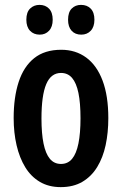

<svg xmlns="http://www.w3.org/2000/svg" viewBox="-20 -757 512 787"><path d="M424 -273Q424 -213 413 -162Q402 -111 378.5 -72.5Q355 -34 318 -12Q281 10 229 10Q180 10 143.5 -11.5Q107 -33 83.5 -71.5Q60 -110 48 -161.5Q36 -213 36 -273Q36 -358 56.5 -421Q77 -484 120 -518.5Q163 -553 231 -553Q290 -553 333.5 -521Q377 -489 400.5 -426.5Q424 -364 424 -273ZM150 -271Q150 -210 158.5 -168.5Q167 -127 184.5 -106Q202 -85 230 -85Q258 -85 275.5 -106Q293 -127 301.5 -169Q310 -211 310 -272Q310 -335 301.5 -376Q293 -417 275.5 -437.5Q258 -458 230 -458Q189 -458 169.5 -412Q150 -366 150 -271ZM88 -676Q88 -707 103.5 -722Q119 -737 142 -737Q166 -737 181 -721.5Q196 -706 196 -676Q196 -647 181 -631Q166 -615 143 -615Q118 -615 103 -631Q88 -647 88 -676ZM259 -676Q259 -707 274 -722Q289 -737 312 -737Q337 -737 352 -721.5Q367 -706 367 -676Q367 -647 352 -631Q337 -615 313 -615Q288 -615 273.5 -631Q259 -647 259 -676Z"/></svg>

Font: Noto Sans Display ExtraCondensed SemiBold
Style: Regular
Weight: 600
Width: 2
Designer: Monotype Design Team
Foundry: Monotype Imaging Inc.
Version: Version 2.003